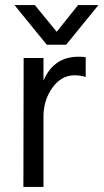

<svg xmlns="http://www.w3.org/2000/svg" viewBox="-20 -735 407 755"><path d="M240 -559H164L37 -715H117L203 -610L287 -715H367ZM151 0H72L73 -507H151V-418Q191 -512 289 -512Q307 -512 317 -510V-432Q296 -439 274 -439Q221 -439 186 -390Q151 -341 151 -277Z"/></svg>

Font: Hind Kochi
Style: Regular
Weight: 400
Designer: Dhruvi Tolia
Foundry: Indian Type Foundry
Version: Version 0.702;PS 1.0;hotconv 1.0.81;makeotf.lib2.5.63406